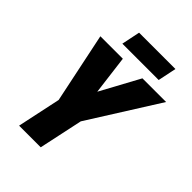

<svg xmlns="http://www.w3.org/2000/svg" viewBox="-250 -1014 1136 1136"><g transform="rotate(45 318.0 -445.5)"><path d="M209 -775H513L537 -891H233ZM120 0H301L360 -276L636 -714H438L305 -469L274 -714H86L178 -273Z"/></g></svg>

Font: Noto Sans UI SemiCondensed Black
Style: Italic
Weight: 900
Width: 4
Italic angle: -372°
Designer: Monotype Design Team
Foundry: Monotype Imaging Inc.
Version: Version 1.901